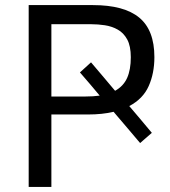

<svg xmlns="http://www.w3.org/2000/svg" viewBox="-20 -733 668 753"><path d="M92.5 0V-713H344.5Q466.5 -713 526 -664Q585.5 -615 585.5 -509Q585.5 -445.5 563.2 -395.5Q541 -345.5 487 -317Q506.5 -294 528.8 -267.8Q551 -241.5 575.5 -212L529.5 -172Q503.5 -203 480 -230.5Q456.5 -258 436.5 -281.5L425.5 -294.5Q381.5 -284 325.5 -284H181.5V0ZM338.5 -638H181.5V-354.5H314.5Q346 -354.5 371 -358Q353.5 -379 334.2 -401.8Q315 -424.5 293.5 -449L337 -488.5Q363 -457.5 386.2 -430.5Q409.5 -403.5 430 -378.5L431.5 -377Q464 -395 478.5 -427.2Q493 -459.5 493 -508.5Q493 -552.5 478.8 -578.5Q464.5 -604.5 441.2 -617.2Q418 -630 391 -634Q364 -638 338.5 -638Z"/></svg>

Font: Commissioner
Style: Regular
Weight: 400
Designer: Kostas Bartsokas
Foundry: Kostas Bartsokas
Version: Version 1.000; ttfautohint (v1.8.3)